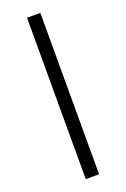

<svg xmlns="http://www.w3.org/2000/svg" viewBox="-175 -795 685 1043"><g transform="rotate(-20 167.5 -273.5)"><path d="M129 193V-740H206V193Z"/></g></svg>

Font: Lexend Exa Light
Style: Regular
Weight: 300
Designer: Bonnie Shaver-Troup, Thomas Jockin
Foundry: Lexend
Version: Version 1.007